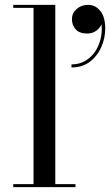

<svg xmlns="http://www.w3.org/2000/svg" viewBox="-20 -770 453 790"><path d="M207.5 -750V-12.5H290.5V0H34.5V-12.5H118V-737.5H34.5V-750ZM274 -492.5V-505Q307 -505 332.5 -520.5Q358 -536 374.2 -562.2Q390.5 -588.5 396.2 -620.5Q402 -652.5 395 -686H399Q401 -675 393.8 -662.5Q386.5 -650 372.2 -641Q358 -632 339 -632Q307 -632 291.5 -649.2Q276 -666.5 276 -691Q276 -716 295.2 -733Q314.5 -750 343 -750Q372.5 -750 392.8 -725Q413 -700 413 -652.5Q413 -613.5 397 -576.8Q381 -540 350 -516.2Q319 -492.5 274 -492.5Z"/></svg>

Font: Bodoni Moda 18pt
Style: Regular
Weight: 400
Designer: Owen Earl
Foundry: indestructible type
Version: Version 2.005